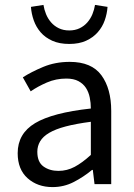

<svg xmlns="http://www.w3.org/2000/svg" viewBox="-20 -750 544 782"><path d="M194 12Q133 12 92.5 -24Q52 -60 52 -126Q52 -206 123 -248.5Q194 -291 350 -308Q350 -331 345.5 -353Q341 -375 330 -392Q319 -409 299.5 -419.5Q280 -430 250 -430Q208 -430 171 -414Q134 -398 105 -378L73 -435Q107 -457 156 -477.5Q205 -498 264 -498Q353 -498 393 -443.5Q433 -389 433 -298V0H365L358 -58H355Q320 -29 280 -8.5Q240 12 194 12ZM218 -54Q253 -54 284 -70.5Q315 -87 350 -119V-254Q289 -246 247.5 -235Q206 -224 180.5 -209Q155 -194 143.5 -174.5Q132 -155 132 -132Q132 -90 157 -72Q182 -54 218 -54ZM262 -571Q222 -571 193 -584Q164 -597 145.5 -618.5Q127 -640 117.5 -667Q108 -694 106 -722L157 -730Q160 -711 167.5 -692.5Q175 -674 188 -659Q201 -644 219.5 -635Q238 -626 262 -626Q286 -626 304.5 -635Q323 -644 336 -659Q349 -674 356.5 -692.5Q364 -711 367 -730L418 -722Q416 -694 406.5 -667Q397 -640 378 -618.5Q359 -597 330.5 -584Q302 -571 262 -571Z"/></svg>

Font: Pinyin1712
Style: Regular
Weight: 400
Version: Version 1